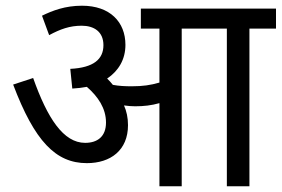

<svg xmlns="http://www.w3.org/2000/svg" viewBox="-20 -652 986 672"><path d="M428 -214C428 -240 423 -263 414 -283C428 -281 441 -280 453 -280C483 -280 510 -283 538 -291V0H616V-552H774V0H853V-552H946V-622H473V-552H538V-363C507 -354 480 -350 441 -350C418 -350 396 -351 375 -355C369 -363 362 -370 355 -377C395 -404 419 -444 419 -495C419 -575 365 -632 267 -632C208 -632 164 -615 127 -597L152 -529C191 -550 224 -562 266 -562C309 -562 342 -541 342 -494C342 -445 308 -415 226 -411L233 -342C251 -343 268 -345 284 -348C323 -314 351 -273 351 -223C351 -174 321 -152 278 -152C202 -152 146 -238 96 -379L26 -356C101 -158 175 -81 284 -81C367 -81 428 -126 428 -214Z"/></svg>

Font: Noto Sans SemiCondensed
Style: Italic
Weight: 400
Width: 4
Italic angle: -12°
Designer: Monotype Design Team
Foundry: Monotype Imaging Inc.
Version: Version 2.013